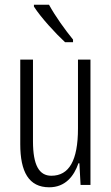

<svg xmlns="http://www.w3.org/2000/svg" viewBox="-20 -785 472 815"><path d="M188 -765H124V-757C154 -710 217 -642 256 -606H290V-617C256 -659 216 -714 188 -765ZM364 -532H311V-240C311 -103 273 -39 198 -39C146 -39 120 -84 120 -185V-532H66V-173C66 -56 102 10 189 10C257 10 294 -37 313 -92H317L322 0H364Z"/></svg>

Font: Noto Sans Lao ExtraCondensed Light
Style: Regular
Weight: 300
Width: 2
Designer: Monotype Design Team
Foundry: Monotype Imaging Inc.
Version: Version 2.003